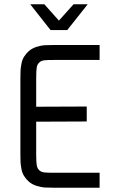

<svg xmlns="http://www.w3.org/2000/svg" viewBox="-20 -876 550 896"><path d="M215.8 -735.8 121.1 -856H187L254.9 -779.8L323.2 -856H389.2L293.9 -735.8ZM148.9 -377.9 384.8 -378.9V-309.1L148.9 -308.1V-154.8Q148.9 -118.7 151.6 -103.5Q154.3 -88.4 166 -79.1Q174.3 -72.8 187.7 -71.3Q201.2 -69.8 231.9 -69.8H444.8V0H231.9Q203.1 0 188 -1Q172.9 -2 151.9 -8.3Q130.9 -14.6 115.2 -27.8Q101.1 -40.5 92.3 -54.7Q83.5 -68.8 80.1 -87.4Q76.7 -106 75.9 -118.4Q75.2 -130.9 75.2 -154.8V-511.2Q75.2 -535.2 75.9 -547.6Q76.7 -560.1 80.1 -578.6Q83.5 -597.2 92.3 -611.3Q101.1 -625.5 115.2 -638.2Q130.9 -651.4 151.9 -657.7Q172.9 -664.1 188 -665Q203.1 -666 231.9 -666H444.8V-596.2H231.9Q201.2 -596.2 187.7 -594.7Q174.3 -593.3 166 -586.9Q154.3 -577.6 151.6 -562.5Q148.9 -547.4 148.9 -511.2Z"/></svg>

Font: Gidolinya
Style: Regular
Weight: 400
Version: Version 1.0.3